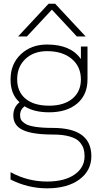

<svg xmlns="http://www.w3.org/2000/svg" viewBox="-20 -772 537 1021"><path d="M241.2 -210Q320.3 -210 365.2 -247.6Q410.2 -285.2 410.2 -349.6Q410.2 -418 361.3 -459Q312.5 -500 230.5 -500Q159.2 -500 115.2 -458.5Q71.3 -417 71.3 -350.6Q71.3 -284.2 115.7 -247.1Q160.2 -210 241.2 -210ZM435.5 -578.1H388.7L255.9 -720.7L123 -578.1H76.2L238.3 -752H273.4ZM260.7 -56.6Q152.3 -56.6 101.6 -80.6Q50.8 -104.5 50.8 -158.2Q50.8 -202.1 84 -228.5Q36.1 -269.5 36.1 -349.6Q36.1 -431.6 90.8 -483.4Q145.5 -535.2 230.5 -535.2Q356.4 -535.2 410.2 -458V-524.4H445.3V-349.6Q445.3 -267.6 390.1 -221.2Q335 -174.8 241.2 -174.8Q160.2 -174.8 110.4 -207Q85.9 -187.5 86.9 -158.2Q86.9 -144.5 91.8 -135.3Q96.7 -126 113.3 -114.7Q129.9 -103.5 167.5 -97.7Q205.1 -91.8 260.7 -91.8Q465.8 -91.8 465.8 58.6Q465.8 135.7 401.9 182.6Q337.9 229.5 230.5 229.5Q128.9 229.5 36.1 182.6V143.6Q127 193.4 230.5 193.4Q323.2 193.4 376.5 156.2Q429.7 119.1 429.7 58.6Q429.7 36.1 424.3 18.6Q418.9 1 403.3 -17.1Q387.7 -35.2 351.6 -45.9Q315.4 -56.6 260.7 -56.6Z"/></svg>

Font: Gen Shin Gothic ExtraLight
Style: Regular
Weight: 100
Designer: [Source Han Sans]
Ryoko NISHIZUKA  (kana & ideographs); Paul D. Hunt (Latin, Greek & Cyrillic); Wenlong ZHANG  (bopomofo
Version: Version 1.002.20150607